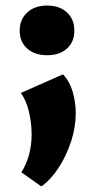

<svg xmlns="http://www.w3.org/2000/svg" viewBox="-20 -439 344 692"><path d="M129 233 57 182Q75 154 84.5 119Q94 84 94 46Q94 6 84.5 -35.5Q75 -77 55 -104L207 -171Q231 -146 242 -108Q253 -70 253 -31Q253 19 236.5 70Q220 121 192 164.5Q164 208 129 233ZM150 -240Q105 -240 78 -264Q51 -288 51 -329Q51 -369 78 -394Q105 -419 150 -419Q195 -419 221.5 -394Q248 -369 248 -329Q248 -288 221.5 -264Q195 -240 150 -240Z"/></svg>

Font: Ysabeau SC Black
Style: Regular
Weight: 900
Designer: Christian Thalmann (Catharsis Fonts)
Version: Version 2.001;gftools[0.9.30]; featfreeze: smcp